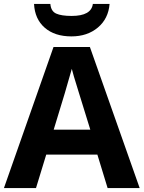

<svg xmlns="http://www.w3.org/2000/svg" viewBox="-20 -956 730 976"><path d="M153 -936H236Q239 -899 265.5 -887Q292 -875 344 -875Q444 -875 452 -936H537Q531 -861 477.5 -816Q424 -771 343 -771Q258 -771 207.5 -815Q157 -859 153 -936ZM252 -717H437L690 0H527L475 -170H215L163 0H0ZM439 -297 379 -491Q349 -587 345 -606Q338 -580 309 -481L253 -297Z"/></svg>

Font: OpenSansMMV
Style: Bold
Weight: 700
Foundry: Ascender Corporation
Version: Version 4.001